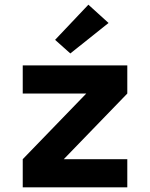

<svg xmlns="http://www.w3.org/2000/svg" viewBox="-20 -799 640 819"><path d="M77 0V-120L348 -400H77V-520H523V-400L252 -120H523V0ZM280 -571 215 -629 357 -779 443 -701Z"/></svg>

Font: Iosevka Custom Heavy Extended
Style: Regular
Weight: 900
Width: 7
Monospace: yes
Designer: Belleve Invis
Foundry: Belleve Invis
Version: Version 11.2.4; ttfautohint (v1.8.4)